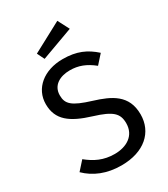

<svg xmlns="http://www.w3.org/2000/svg" viewBox="-222 -1013 988 1126"><g transform="rotate(-30 272.5 -449.5)"><path d="M259 12C414 12 505 -72 505 -192C505 -324 411 -367 301 -401C177 -439 150 -467 150 -525C150 -591 205 -623 274 -623C331 -623 379 -605 431 -563L483 -621C425 -673 365 -701 270 -701C143 -701 53 -627 53 -521C53 -414 123 -363 257 -322C374 -286 406 -256 406 -189C406 -106 339 -66 258 -66C183 -66 129 -93 77 -135L25 -77C82 -21 160 12 259 12ZM180 -755 396 -834 356 -911 156 -804Z"/></g></svg>

Font: FiraGO Unicode
Style: Regular
Weight: 400
Designer: bBox Type
Foundry: bBox Type GmbH
Version: Version 1.001;PS 001.001;hotconv 1.0.88;makeotf.lib2.5.64775